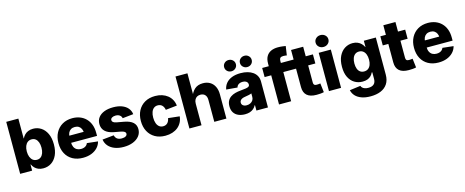

<svg xmlns="http://www.w3.org/2000/svg" viewBox="-45 -1571 6286 2595"><g transform="rotate(-15 3097.5 -273.0)"><path d="M376.5 9.3Q337.4 9.3 307.6 -3.4Q277.8 -16.1 257.1 -37.6Q236.3 -59.1 225.1 -85.4H220.7V0H53.2V-727.5H222.7V-450.2H225.6Q237.8 -476.1 258.1 -497.3Q278.3 -518.6 308.1 -531.2Q337.9 -543.9 377.9 -543.9Q438 -543.9 487.5 -512.7Q537.1 -481.4 566.9 -419.7Q596.7 -357.9 596.7 -267.6Q596.7 -178.7 567.9 -116.9Q539.1 -55.2 489.5 -22.9Q439.9 9.3 376.5 9.3ZM322.3 -124.5Q354.5 -124.5 377 -142.1Q399.4 -159.7 411.4 -191.9Q423.3 -224.1 423.3 -268.1Q423.3 -311.5 411.4 -343.5Q399.4 -375.5 377 -393.1Q354.5 -410.6 322.3 -410.6Q290 -410.6 266.6 -393.1Q243.2 -375.5 230.5 -343.5Q217.8 -311.5 217.8 -268.1Q217.8 -224.6 230.5 -192.4Q243.2 -160.2 266.6 -142.3Q290 -124.5 322.3 -124.5Z M932.1 10.7Q849.1 10.7 787.8 -23.4Q726.6 -57.6 693.4 -119.9Q660.2 -182.1 660.2 -266.6Q660.2 -349.1 693.4 -411.6Q726.6 -474.1 786.6 -509.3Q846.7 -544.4 926.8 -544.4Q984.4 -544.4 1032.5 -525.9Q1080.6 -507.3 1115.7 -471.9Q1150.9 -436.5 1170.2 -385.7Q1189.5 -335 1189.5 -270V-226.6H718.8V-326.2H1109.4L1030.8 -303.7Q1030.8 -339.8 1018.8 -366.2Q1006.8 -392.6 984.4 -406.7Q961.9 -420.9 929.2 -420.9Q896.5 -420.9 873.5 -406.5Q850.6 -392.1 838.6 -366.5Q826.7 -340.8 826.7 -305.7V-233.4Q826.7 -194.3 840.1 -167Q853.5 -139.6 878.2 -125.7Q902.8 -111.8 936.5 -111.8Q960 -111.8 979 -118.4Q998 -125 1011.5 -137.7Q1024.9 -150.4 1031.2 -168L1183.1 -151.4Q1170.9 -102.5 1136.7 -66.2Q1102.5 -29.8 1050.5 -9.5Q998.5 10.7 932.1 10.7Z M1502 11.2Q1431.6 11.2 1377.4 -9.3Q1323.2 -29.8 1289.8 -67.9Q1256.3 -106 1248.5 -159.2L1409.2 -175.8Q1417 -142.6 1440.7 -124.8Q1464.4 -106.9 1505.4 -106.9Q1540.5 -106.9 1560.8 -119.4Q1581.1 -131.8 1581.1 -152.3Q1581.1 -170.4 1564.9 -181.6Q1548.8 -192.9 1515.6 -199.2L1420.9 -216.8Q1341.8 -231.9 1301.5 -271.2Q1261.2 -310.5 1261.2 -372.6Q1261.2 -425.8 1290.3 -464.1Q1319.3 -502.4 1372.6 -523.2Q1425.8 -543.9 1498.5 -543.9Q1568.4 -543.9 1619.6 -524.4Q1670.9 -504.9 1701.4 -469.2Q1731.9 -433.6 1738.3 -383.8L1586.4 -367.7Q1581.5 -395 1559.1 -411.1Q1536.6 -427.2 1502.4 -427.2Q1470.7 -427.2 1450.7 -414.8Q1430.7 -402.3 1430.7 -381.8Q1430.7 -365.7 1444.3 -353.8Q1458 -341.8 1489.7 -335.4L1594.2 -316.4Q1674.8 -301.3 1714.1 -265.6Q1753.4 -230 1753.4 -170.9Q1753.4 -116.2 1721.2 -75.2Q1689 -34.2 1632.3 -11.5Q1575.7 11.2 1502 11.2Z M2085.4 10.7Q2002 10.7 1940.9 -24.2Q1879.9 -59.1 1846.7 -121.6Q1813.5 -184.1 1813.5 -266.6Q1813.5 -349.6 1846.7 -412.1Q1879.9 -474.6 1940.9 -509.5Q2002 -544.4 2085.4 -544.4Q2138.2 -544.4 2182.1 -530Q2226.1 -515.6 2259 -489.3Q2292 -462.9 2312 -426Q2332 -389.2 2337.4 -343.3L2178.7 -326.2Q2175.3 -346.7 2167.7 -362.5Q2160.2 -378.4 2148.7 -389.9Q2137.2 -401.4 2121.8 -407.2Q2106.4 -413.1 2087.9 -413.1Q2055.7 -413.1 2033 -395.5Q2010.3 -377.9 1998.3 -345.2Q1986.3 -312.5 1986.3 -267.1Q1986.3 -222.2 1998.3 -189.2Q2010.3 -156.2 2033 -138.4Q2055.7 -120.6 2087.9 -120.6Q2106.4 -120.6 2121.8 -126.7Q2137.2 -132.8 2148.7 -144.3Q2160.2 -155.8 2167.7 -172.6Q2175.3 -189.5 2178.7 -210L2337.4 -192.9Q2333 -146.5 2313.2 -109.1Q2293.5 -71.8 2260.5 -44.9Q2227.5 -18.1 2183.1 -3.7Q2138.7 10.7 2085.4 10.7Z M2590.8 -301.3V0H2421.4V-727.5H2588.4V-397.9H2572.3Q2593.8 -463.9 2637.5 -503.9Q2681.2 -543.9 2753.9 -543.9Q2810.5 -543.9 2852.3 -519Q2894 -494.1 2916.5 -448.2Q2939 -402.3 2939 -339.8V0H2769.5V-306.2Q2769.5 -352.1 2746.6 -377.4Q2723.6 -402.8 2682.1 -402.8Q2654.8 -402.8 2634.3 -391.1Q2613.8 -379.4 2602.3 -356.7Q2590.8 -334 2590.8 -301.3Z M3199.7 9.3Q3147.5 9.3 3107.2 -8.1Q3066.9 -25.4 3043.9 -60.5Q3021 -95.7 3021 -148.9Q3021 -193.8 3036.9 -224.4Q3052.7 -254.9 3080.6 -274.2Q3108.4 -293.5 3145 -303.5Q3181.6 -313.5 3223.1 -316.9Q3269.5 -320.8 3297.6 -325.4Q3325.7 -330.1 3338.4 -339.1Q3351.1 -348.1 3351.1 -364.3V-366.7Q3351.1 -384.3 3342.3 -397Q3333.5 -409.7 3317.1 -416.5Q3300.8 -423.3 3277.8 -423.3Q3254.4 -423.3 3236.6 -416.3Q3218.8 -409.2 3207.5 -396.5Q3196.3 -383.8 3192.9 -366.7L3037.6 -379.9Q3046.4 -429.7 3076.9 -466.6Q3107.4 -503.4 3158.9 -523.7Q3210.4 -543.9 3280.8 -543.9Q3333.5 -543.9 3377.4 -532Q3421.4 -520 3453.4 -496.8Q3485.4 -473.6 3502.9 -439.9Q3520.5 -406.2 3520.5 -362.8V0H3358.9V-75.2H3355Q3340.3 -47.4 3318.1 -28.6Q3295.9 -9.8 3266.6 -0.2Q3237.3 9.3 3199.7 9.3ZM3251.5 -102.5Q3279.8 -102.5 3302.7 -113.8Q3325.7 -125 3339.1 -145Q3352.5 -165 3352.5 -191.4V-241.7Q3345.7 -238.3 3335.2 -235.1Q3324.7 -231.9 3312 -229.2Q3299.3 -226.6 3286.1 -224.4Q3272.9 -222.2 3259.8 -219.7Q3235.4 -216.3 3218 -208.3Q3200.7 -200.2 3191.2 -187.5Q3181.6 -174.8 3181.6 -156.7Q3181.6 -139.2 3190.7 -127.2Q3199.7 -115.2 3215.3 -108.9Q3231 -102.5 3251.5 -102.5ZM3392.6 -599.6Q3357.9 -599.6 3334 -622.6Q3310.1 -645.5 3310.1 -678.7Q3310.1 -711.9 3334 -734.6Q3357.9 -757.3 3392.6 -757.3Q3427.2 -757.3 3450.9 -734.6Q3474.6 -711.9 3474.6 -678.7Q3474.6 -645 3450.9 -622.3Q3427.2 -599.6 3392.6 -599.6ZM3170.9 -599.6Q3136.2 -599.6 3112.5 -622.6Q3088.9 -645.5 3088.9 -678.7Q3088.9 -711.9 3112.5 -734.6Q3136.2 -757.3 3170.9 -757.3Q3205.6 -757.3 3229.5 -734.6Q3253.4 -711.9 3253.4 -678.7Q3253.4 -645 3229.5 -622.3Q3205.6 -599.6 3170.9 -599.6Z M3952.6 -535.6V-408.2H3583V-535.6ZM3675.3 0V-574.2Q3675.3 -633.8 3697.5 -672.6Q3719.7 -711.4 3761 -731Q3802.2 -750.5 3859.4 -750.5Q3893.1 -750.5 3923.3 -746.6Q3953.6 -742.7 3967.3 -740.2L3948.7 -613.3Q3939.9 -615.2 3925.8 -616.7Q3911.6 -618.2 3898.9 -618.2Q3868.7 -618.2 3856.7 -604.7Q3844.7 -591.3 3844.7 -565.4V0Z M4293 -535.6V-408.2H3945.3V-535.6ZM4022.9 -669.4H4192.4V-169.4Q4192.4 -146.5 4202.4 -136.2Q4212.4 -126 4237.3 -126Q4247.6 -126 4264.2 -127.4Q4280.8 -128.9 4288.1 -130.4L4303.2 -4.4Q4279.3 1.5 4252.4 3.4Q4225.6 5.4 4200.2 5.4Q4111.3 5.4 4067.1 -33.7Q4022.9 -72.8 4022.9 -149.4Z M4374 0V-535.6H4543.5V0ZM4458.5 -595.2Q4420.4 -595.2 4394.5 -619.1Q4368.7 -643.1 4368.7 -678.2Q4368.7 -713.4 4394.5 -737.3Q4420.4 -761.2 4458 -761.2Q4496.1 -761.2 4522 -737.3Q4547.9 -713.4 4547.9 -678.2Q4547.9 -643.1 4522 -619.1Q4496.1 -595.2 4458.5 -595.2Z M4902.3 214.4Q4828.1 214.4 4775.1 194.8Q4722.2 175.3 4690.7 141.1Q4659.2 106.9 4649.9 61.5L4801.8 41.5Q4806.6 56.6 4819.3 68.8Q4832 81.1 4852.8 88.1Q4873.5 95.2 4901.9 95.2Q4952.1 95.2 4978.8 71Q5005.4 46.9 5005.4 -2.9V-93.8H4997.1Q4985.8 -67.4 4965.6 -47.6Q4945.3 -27.8 4916.3 -16.8Q4887.2 -5.9 4848.6 -5.9Q4786.1 -5.9 4736.3 -35.9Q4686.5 -65.9 4657.5 -124.5Q4628.4 -183.1 4628.4 -270Q4628.4 -359.4 4658.4 -420.4Q4688.5 -481.4 4738.3 -512.7Q4788.1 -543.9 4848.1 -543.9Q4888.2 -543.9 4918 -531Q4947.8 -518.1 4968.8 -496.6Q4989.7 -475.1 5002 -449.2H5005.4V-535.6H5173.3V-17.6Q5173.3 60.5 5139.4 112.1Q5105.5 163.6 5044.4 189Q4983.4 214.4 4902.3 214.4ZM4903.3 -133.3Q4936 -133.3 4959.2 -149.9Q4982.4 -166.5 4994.9 -197.5Q5007.3 -228.5 5007.3 -271Q5007.3 -314 4994.9 -345.7Q4982.4 -377.4 4959.2 -394.5Q4936 -411.6 4903.3 -411.6Q4871.1 -411.6 4848.4 -394.3Q4825.7 -377 4814 -345.5Q4802.2 -314 4802.2 -271Q4802.2 -228 4814 -197Q4825.7 -166 4848.4 -149.7Q4871.1 -133.3 4903.3 -133.3Z M5584 -535.6V-408.2H5236.3V-535.6ZM5314 -669.4H5483.4V-169.4Q5483.4 -146.5 5493.4 -136.2Q5503.4 -126 5528.3 -126Q5538.6 -126 5555.2 -127.4Q5571.8 -128.9 5579.1 -130.4L5594.2 -4.4Q5570.3 1.5 5543.5 3.4Q5516.6 5.4 5491.2 5.4Q5402.3 5.4 5358.2 -33.7Q5314 -72.8 5314 -149.4Z M5907.2 10.7Q5824.2 10.7 5762.9 -23.4Q5701.7 -57.6 5668.5 -119.9Q5635.3 -182.1 5635.3 -266.6Q5635.3 -349.1 5668.5 -411.6Q5701.7 -474.1 5761.7 -509.3Q5821.8 -544.4 5901.9 -544.4Q5959.5 -544.4 6007.6 -525.9Q6055.7 -507.3 6090.8 -471.9Q6126 -436.5 6145.3 -385.7Q6164.6 -335 6164.6 -270V-226.6H5693.8V-326.2H6084.5L6005.9 -303.7Q6005.9 -339.8 5993.9 -366.2Q5981.9 -392.6 5959.5 -406.7Q5937 -420.9 5904.3 -420.9Q5871.6 -420.9 5848.6 -406.5Q5825.7 -392.1 5813.7 -366.5Q5801.8 -340.8 5801.8 -305.7V-233.4Q5801.8 -194.3 5815.2 -167Q5828.6 -139.6 5853.3 -125.7Q5877.9 -111.8 5911.6 -111.8Q5935.1 -111.8 5954.1 -118.4Q5973.1 -125 5986.6 -137.7Q6000 -150.4 6006.3 -168L6158.2 -151.4Q6146 -102.5 6111.8 -66.2Q6077.6 -29.8 6025.6 -9.5Q5973.6 10.7 5907.2 10.7Z"/></g></svg>

Font: Inter 20pt ExtraBold
Style: Regular
Weight: 800
Version: Version 4.001;git-66647c0bb